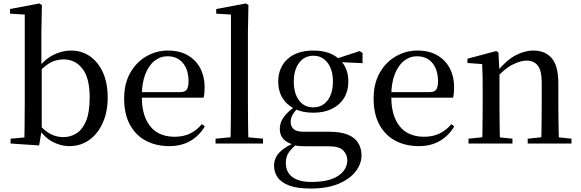

<svg xmlns="http://www.w3.org/2000/svg" viewBox="-20 -829 3354 1109"><path d="M41 0V-28L121 -35Q122 -64 122 -99Q122 -134 122.5 -168.5Q123 -203 123 -230V-745L38 -750V-777L207 -809L222 -800L219 -644V-445L221 -435V-81V-79L206 11ZM380 15Q332 15 285.5 -9Q239 -33 202 -87H191L205 -110Q241 -70 275 -53.5Q309 -37 346 -37Q387 -37 421.5 -58.5Q456 -80 477 -130Q498 -180 498 -266Q498 -379 456 -432.5Q414 -486 348 -486Q325 -486 301 -479.5Q277 -473 251 -454.5Q225 -436 193 -401L181 -430H196Q237 -486 287.5 -511.5Q338 -537 390 -537Q452 -537 499.5 -504Q547 -471 574.5 -410.5Q602 -350 602 -265Q602 -184 574 -120.5Q546 -57 496 -21Q446 15 380 15Z M958 15Q882 15 823 -16Q764 -47 730.5 -108.5Q697 -170 697 -260Q697 -346 732 -408Q767 -470 825 -503.5Q883 -537 950 -537Q1018 -537 1065.5 -509Q1113 -481 1137.5 -433.5Q1162 -386 1162 -325Q1162 -289 1156 -265H741V-297H1021Q1049 -297 1059 -312Q1069 -327 1069 -360Q1069 -425 1037 -464.5Q1005 -504 947 -504Q906 -504 872.5 -477.5Q839 -451 819 -399.5Q799 -348 799 -273Q799 -192 823.5 -139.5Q848 -87 890 -63Q932 -39 987 -39Q1040 -39 1078.5 -58Q1117 -77 1146 -112L1163 -99Q1131 -45 1079.5 -15Q1028 15 958 15Z M1225 0V-28L1341 -39H1381L1499 -28V0ZM1311 0Q1312 -33 1312.5 -72.5Q1313 -112 1313.5 -153Q1314 -194 1314 -230V-745L1229 -750V-777L1400 -809L1415 -800L1412 -644V-230Q1412 -194 1412.5 -153Q1413 -112 1413.5 -72.5Q1414 -33 1415 0Z M1775 260Q1697 260 1650.5 242.5Q1604 225 1583.5 195.5Q1563 166 1563 128Q1563 83 1596.5 49Q1630 15 1696 -10L1701 -2Q1665 27 1648 51.5Q1631 76 1631 112Q1631 166 1669.5 194Q1708 222 1778 222Q1881 222 1933.5 186.5Q1986 151 1986 96Q1986 65 1963 40.5Q1940 16 1879 16H1759Q1731 16 1711.5 15Q1692 14 1675 8V6Q1596 -15 1596 -85Q1596 -118 1616 -148.5Q1636 -179 1684 -214V-223L1706 -212Q1682 -186 1670.5 -167Q1659 -148 1659 -124Q1659 -98 1676.5 -83Q1694 -68 1735 -68H1882Q1947 -68 1988 -51.5Q2029 -35 2048.5 -4Q2068 27 2068 69Q2068 117 2034.5 161Q2001 205 1935.5 232.5Q1870 260 1775 260ZM1790 -178Q1726 -178 1680.5 -201Q1635 -224 1611 -264Q1587 -304 1587 -357Q1587 -438 1640.5 -487.5Q1694 -537 1790 -537Q1840 -537 1878.5 -523.5Q1917 -510 1942 -484L1945 -481Q1992 -436 1992 -357Q1992 -304 1968 -264Q1944 -224 1898.5 -201Q1853 -178 1790 -178ZM1789 -209Q1842 -209 1872.5 -249.5Q1903 -290 1903 -358Q1903 -426 1872 -466.5Q1841 -507 1791 -507Q1738 -507 1707.5 -466Q1677 -425 1677 -357Q1677 -290 1707 -249.5Q1737 -209 1789 -209ZM1911 -472V-488H1917L2057 -534L2074 -523V-464Z M2399 15Q2323 15 2264 -16Q2205 -47 2171.5 -108.5Q2138 -170 2138 -260Q2138 -346 2173 -408Q2208 -470 2266 -503.5Q2324 -537 2391 -537Q2459 -537 2506.5 -509Q2554 -481 2578.5 -433.5Q2603 -386 2603 -325Q2603 -289 2597 -265H2182V-297H2462Q2490 -297 2500 -312Q2510 -327 2510 -360Q2510 -425 2478 -464.5Q2446 -504 2388 -504Q2347 -504 2313.5 -477.5Q2280 -451 2260 -399.5Q2240 -348 2240 -273Q2240 -192 2264.5 -139.5Q2289 -87 2331 -63Q2373 -39 2428 -39Q2481 -39 2519.5 -58Q2558 -77 2587 -112L2604 -99Q2572 -45 2520.5 -15Q2469 15 2399 15Z M2686 0V-28L2794 -39H2835L2940 -28V0ZM2765 0Q2766 -25 2766.5 -66Q2767 -107 2767.5 -152Q2768 -197 2768 -230V-295Q2768 -346 2767.5 -384.5Q2767 -423 2765 -459L2680 -465V-490L2846 -534L2859 -526L2865 -410V-409V-230Q2865 -197 2865.5 -152Q2866 -107 2866.5 -66Q2867 -25 2868 0ZM3028 0V-28L3134 -39H3176L3281 -28V0ZM3106 0Q3107 -25 3107.5 -65.5Q3108 -106 3108.5 -151Q3109 -196 3109 -230V-352Q3109 -422 3086 -450.5Q3063 -479 3021 -479Q2988 -479 2942 -456.5Q2896 -434 2844 -376L2837 -412H2848Q2903 -480 2956 -508.5Q3009 -537 3062 -537Q3129 -537 3167 -492.5Q3205 -448 3205 -348V-230Q3205 -196 3205.5 -151Q3206 -106 3207 -65.5Q3208 -25 3209 0Z"/></svg>

Font: Noto Serif JP ExtraLight Medium
Style: Regular
Weight: 500
Version: Version 2.003-H1;hotconv 1.1.1;makeotfexe 2.6.0